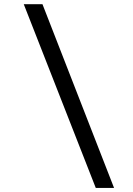

<svg xmlns="http://www.w3.org/2000/svg" viewBox="-20 -880 640 923"><path d="M528.3 23.4H440.4L94.2 -859.9H184.1Z"/></svg>

Font: Oxygen Mono
Style: Regular
Weight: 400
Designer: Vernon Adams
Foundry: Vernon Adams
Version: Version 0.201; ttfautohint (v0.8) -r 50 -G 200 -x